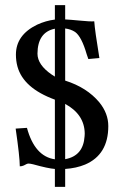

<svg xmlns="http://www.w3.org/2000/svg" viewBox="-20 -647 478 748"><path d="M90.8 -9.8Q85.4 -9.8 72.8 -2.4Q65.4 1 57.1 1Q57.1 -35.2 41 -146L85 -148.9Q115.2 -37.6 193.8 -26.4V-258.8Q70.8 -303.7 47.9 -388.2Q42 -410.2 42 -434.1Q42 -510.7 124.5 -550.8Q158.2 -566.4 193.8 -570.8V-627H233.9V-571.3Q253.9 -570.3 289.1 -566.9Q332.5 -562.5 347.2 -564Q349.6 -527.8 367.2 -420.9L324.2 -417L317.9 -435.1Q297.9 -504.4 272.5 -522.5Q256.3 -533.2 233.9 -536.1V-333Q318.8 -306.2 367.2 -248Q401.9 -205.1 401.9 -155.8Q401.9 -44.4 311.5 -5.9Q277.3 8.3 233.9 11.2V81.1H193.8V11.2Q167.5 9.3 109.4 -6.8Q97.2 -9.8 90.8 -9.8ZM233.9 -26.9Q304.7 -39.6 309.6 -116.7Q310.1 -122.1 310.1 -127Q309.1 -201.2 233.9 -242.2ZM193.8 -535.2Q126.5 -521.5 126 -438Q126 -394.5 181.6 -356.4Q188 -352.1 193.8 -348.6Z"/></svg>

Font: Linux Libertine O
Style: Semibold
Weight: 700
Designer: Philipp H. Poll
Foundry: Philipp H. Poll
Version: Version 5.0.0